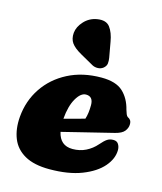

<svg xmlns="http://www.w3.org/2000/svg" viewBox="-115 -842 792 941"><g transform="rotate(15 281.0 -371.5)"><path d="M525.5 -163Q525.5 -119 490.5 -78.2Q455.5 -37.5 388.2 -11.2Q321 15 224.5 15Q146.5 15 99.2 -11.8Q52 -38.5 33 -86Q14 -133.5 19 -195.5Q26 -278.5 69.8 -343.8Q113.5 -409 187 -447Q260.5 -485 356.5 -485Q430 -485 465.5 -452Q501 -419 514.5 -364Q517.5 -353 521.5 -343.5Q525.5 -334 530.5 -331Q539 -327.5 544.2 -320.2Q549.5 -313 549.5 -300Q549.5 -281.5 536.8 -265Q524 -248.5 489.5 -240Q457 -232 412.5 -221Q368 -210 320 -198.2Q272 -186.5 230.5 -176Q245 -110 308.5 -110Q345.5 -110 376 -125.2Q406.5 -140.5 428.5 -166Q447.5 -188 460.5 -196.5Q473.5 -205 491.5 -205Q509.5 -205 517.5 -192Q525.5 -179 525.5 -163ZM304.5 -385Q278 -385 255.5 -346.2Q233 -307.5 227.5 -242Q255 -249 282.5 -256.5Q310 -264 331.5 -270Q341 -299 341 -341Q341 -385 304.5 -385ZM353 -666 367 -588Q369.5 -573 368 -559.8Q366.5 -546.5 353.5 -535.5Q341.5 -526 326 -525.5Q310.5 -525 298 -531.5L230.5 -569.5Q194 -590 179.5 -610.5Q165 -631 167.5 -661.5Q170.5 -693 196.5 -721.2Q222.5 -749.5 261 -756Q306 -763.5 325.8 -737.2Q345.5 -711 353 -666Z"/></g></svg>

Font: Fraunces 9pt SuperSoft Black
Style: Italic
Weight: 900
Italic angle: -16°
Version: Version 1.000;[0bf87f6ff]